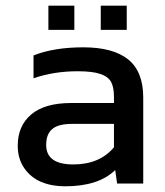

<svg xmlns="http://www.w3.org/2000/svg" viewBox="-20 -652 587 682"><path d="M151.9 -545.9V-631.8H244.1V-545.9ZM337.9 -545.9V-631.8H430.2V-545.9ZM210.9 9.8Q164.1 9.8 127 -5.6Q89.8 -21 66.4 -54.4Q43 -87.9 43 -134.8Q43 -204.6 90.8 -245.4Q138.7 -286.1 232.9 -286.1H384.8V-307.1Q384.8 -342.3 374.5 -361.1Q364.3 -379.9 336.2 -389.4Q308.1 -398.9 255.9 -398.9Q171.4 -398.9 99.1 -374V-455.1Q171.4 -483.9 275.9 -483.9Q381.8 -483.9 435.3 -440.9Q488.8 -397.9 488.8 -305.2V0H396L389.2 -47.9Q330.1 9.8 210.9 9.8ZM240.2 -67.9Q334 -67.9 384.8 -128.9V-211.9H234.9Q187.5 -211.9 165.8 -193.8Q144 -175.8 144 -137.2Q144 -67.9 240.2 -67.9Z"/></svg>

Font: Kanit
Style: Regular
Weight: 400
Designer: Katatrad Team
Foundry: CadsonDemak
Version: Version 1.000;PS 001.000;hotconv 1.0.88;makeotf.lib2.5.64775